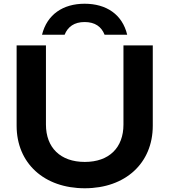

<svg xmlns="http://www.w3.org/2000/svg" viewBox="-20 -993 907 1028"><path d="M226 -750H69V-320C69 -119 216 15 434 15C651 15 798 -119 798 -320V-750H641V-326C641 -203 565 -126 434 -126C303 -126 226 -203 226 -326ZM661 -807C635 -916 549 -973 433 -973C318 -973 232 -916 205 -807H326C343 -850 378 -875 433 -875C489 -875 523 -850 540 -807Z"/></svg>

Font: Bounded Med
Style: Regular
Weight: 500
Designer: Vlad Churkin
Version: Version 3.0